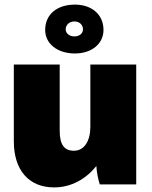

<svg xmlns="http://www.w3.org/2000/svg" viewBox="-20 -800 659 833"><path d="M305 -568C379 -568 429 -611 429 -670C429 -737 378 -780 305 -780C228 -780 176 -738 176 -670C176 -611 228 -568 305 -568ZM303 -642C281 -642 265 -655 265 -673C265 -692 281 -707 303 -707C325 -707 340 -692 340 -673C340 -655 325 -642 303 -642ZM214 13H216C289 13 354 -24 398 -80C399 -56 406 -20 413 0H571V-520H372V-250C372 -189 346 -146 301 -146C259 -146 239 -172 239 -233V-520H40V-187C40 -61 106 13 214 13Z"/></svg>

Font: Fixel Text Black
Style: Regular
Weight: 900
Width: 4
Designer: AlfaBravo + MacPaw
Foundry: Kyrylo Tkachov, Marchela Mozhyna, Serhii Makarenko, Maria Weinstein, Zakhar Kryvoshyya
Version: Version 1.211